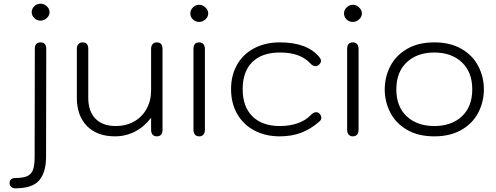

<svg xmlns="http://www.w3.org/2000/svg" viewBox="-20 -730 2694 1042"><path d="M152 -664Q152 -682 166 -696Q180 -710 200 -710Q219 -710 234 -696Q249 -682 249 -664Q249 -646 234 -632Q219 -618 200 -618Q180 -618 166 -632Q152 -646 152 -664ZM32 263Q32 250 40.5 243Q49 236 63 236Q105 236 127.5 226Q150 216 159 191.5Q168 167 168 120L169 -464Q169 -500 200 -500Q231 -500 231 -464L230 120Q230 205 193 248.5Q156 292 63 292Q49 292 40.5 284Q32 276 32 263Z M397 -200V-464Q397 -481 405.5 -490.5Q414 -500 429 -500Q459 -500 459 -464V-200Q459 -126 498 -86Q537 -46 608 -46Q664 -46 707.5 -70.5Q751 -95 775.5 -139Q800 -183 800 -239V-464Q800 -481 808 -490.5Q816 -500 831 -500Q862 -500 862 -464V-26Q862 10 831 10Q816 10 808 0.5Q800 -9 800 -26V-91Q763 -42 712.5 -16Q662 10 604 10Q507 10 452 -46Q397 -102 397 -200Z M1013 -657Q1013 -676 1027.5 -690Q1042 -704 1061 -704Q1080 -704 1095 -689.5Q1110 -675 1110 -657Q1110 -639 1095 -625Q1080 -611 1061 -611Q1041 -611 1027 -624.5Q1013 -638 1013 -657ZM1030 -26V-464Q1030 -500 1061 -500Q1076 -500 1084 -490.5Q1092 -481 1092 -464V-26Q1092 -9 1084 0.5Q1076 10 1061 10Q1046 10 1038 0.5Q1030 -9 1030 -26Z M1234 -246Q1234 -322 1267 -379.5Q1300 -437 1360 -468.5Q1420 -500 1499 -500Q1648 -500 1714 -419Q1722 -409 1722 -400Q1722 -387 1709 -377Q1703 -371 1693 -371Q1686 -371 1678.5 -374.5Q1671 -378 1666 -384Q1638 -415 1597 -430Q1556 -445 1499 -445Q1402 -445 1349.5 -393.5Q1297 -342 1297 -246Q1297 -151 1350 -98.5Q1403 -46 1499 -46Q1553 -46 1596.5 -61.5Q1640 -77 1668 -107Q1682 -121 1696 -121Q1706 -121 1713 -114Q1724 -103 1724 -91Q1724 -81 1715 -72Q1668 -30 1615.5 -10Q1563 10 1499 10Q1420 10 1360 -22Q1300 -54 1267 -112Q1234 -170 1234 -246Z M1847 -657Q1847 -676 1861.5 -690Q1876 -704 1895 -704Q1914 -704 1929 -689.5Q1944 -675 1944 -657Q1944 -639 1929 -625Q1914 -611 1895 -611Q1875 -611 1861 -624.5Q1847 -638 1847 -657ZM1864 -26V-464Q1864 -500 1895 -500Q1910 -500 1918 -490.5Q1926 -481 1926 -464V-26Q1926 -9 1918 0.5Q1910 10 1895 10Q1880 10 1872 0.5Q1864 -9 1864 -26Z M2068 -245Q2068 -312 2098 -370.5Q2128 -429 2189 -464.5Q2250 -500 2337 -500Q2424 -500 2485 -464.5Q2546 -429 2576 -370.5Q2606 -312 2606 -245Q2606 -178 2576 -119.5Q2546 -61 2485 -25.5Q2424 10 2337 10Q2250 10 2189 -25.5Q2128 -61 2098 -119.5Q2068 -178 2068 -245ZM2543 -245Q2543 -339 2486.5 -392Q2430 -445 2337 -445Q2244 -445 2187.5 -392Q2131 -339 2131 -245Q2131 -151 2187.5 -98.5Q2244 -46 2337 -46Q2430 -46 2486.5 -98.5Q2543 -151 2543 -245Z"/></svg>

Font: Kodchasan Light
Style: Regular
Weight: 300
Version: Version 1.000; ttfautohint (v1.6)